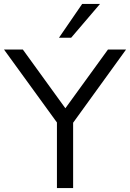

<svg xmlns="http://www.w3.org/2000/svg" viewBox="-33 -957 661 977"><path d="M256.7 0V-365.1L275.2 -308.3L-12.7 -705H83.2L310.2 -391.5H289L516.4 -705H608.5L321.6 -308.3L339.1 -365.1V0ZM267.1 -765 385.1 -936.9H475.9L329.1 -765Z"/></svg>

Font: Nunito Sans 12pt ExtraLight
Style: Regular
Weight: 200
Designer: Vernon Adams
Foundry: Vernon Adams
Version: Version 3.101;gftools[0.9.27]